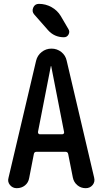

<svg xmlns="http://www.w3.org/2000/svg" viewBox="-20 -985 540 1005"><path d="M183.6 -964.8Q218.8 -964.8 249.5 -947.8Q280.3 -930.7 297.9 -901.4L337.9 -833Q346.7 -819.3 338.9 -804.7Q331.1 -790 314.5 -790Q264.6 -790 231.4 -827.1L159.2 -909.2Q145.5 -924.8 153.8 -944.8Q162.1 -964.8 183.6 -964.8ZM246.1 -638.7 178.7 -293.9Q178.7 -289.1 181.2 -285.6Q183.6 -282.2 188.5 -282.2H305.7Q310.5 -282.2 313.5 -285.6Q316.4 -289.1 315.4 -293.9L248 -638.7Q248 -639.6 247.1 -639.6Q246.1 -639.6 246.1 -638.7ZM67.4 0Q45.9 0 32.2 -16.6Q18.6 -33.2 24.4 -53.7L168.9 -667Q175.8 -695.3 198.2 -712.9Q220.7 -730.5 249.5 -730.5Q278.3 -730.5 300.8 -712.9Q323.2 -695.3 329.1 -667L472.7 -55.7Q478.5 -33.2 464.8 -16.6Q451.2 0 428.7 0Q403.3 0 384.8 -15.6Q366.2 -31.2 361.3 -55.7L336.9 -178.7Q335 -189.5 324.2 -190.4H170.9Q159.2 -190.4 157.2 -178.7L132.8 -53.7Q128.9 -29.3 110.8 -14.6Q92.8 0 67.4 0Z"/></svg>

Font: Rounded-X Mgen+ 1m medium
Style: Regular
Weight: 500
Designer: [Source Han Sans]
Ryoko NISHIZUKA  (kana & ideographs); Paul D. Hunt (Latin, Greek & Cyrillic); Wenlong ZHANG  (bopomofo
Version: Version 1.059.20150602